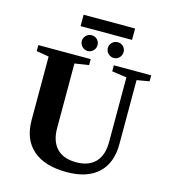

<svg xmlns="http://www.w3.org/2000/svg" viewBox="-129 -994 979 1105"><g transform="rotate(15 361.0 -441.0)"><path d="M409.2 -59.6Q482.4 -59.6 522.5 -100.6Q562.5 -141.6 562.5 -221.2V-606.4L474.6 -619.1V-654.8H697.3V-619.1L623 -606.4V-225.1Q623 -111.8 557.6 -51.3Q492.2 9.3 370.6 9.3Q239.3 9.3 169.2 -52Q99.1 -113.3 99.1 -229V-606.4L24.9 -619.1V-654.8H336.9V-619.1L252.9 -606.4V-222.2Q252.9 -143.6 292.7 -101.6Q332.5 -59.6 409.2 -59.6ZM231.4 -823.2V-891.1H538.1V-823.2ZM462.9 -695.3Q444.8 -695.3 430.2 -708.7Q415.5 -722.2 415.5 -742.7Q415.5 -762.2 429.4 -775.6Q443.4 -789.1 462.9 -789.1Q482.9 -789.1 496.1 -775.6Q509.3 -762.2 509.3 -742.7Q509.3 -723.6 495.8 -709.5Q482.4 -695.3 462.9 -695.3ZM307.6 -695.3Q288.6 -695.3 274.4 -709.5Q260.3 -723.6 260.3 -742.7Q260.3 -761.7 274.2 -775.4Q288.1 -789.1 307.6 -789.1Q327.1 -789.1 340.6 -775.6Q354 -762.2 354 -742.7Q354 -722.2 339.8 -708.7Q325.7 -695.3 307.6 -695.3Z"/></g></svg>

Font: Liberation Serif
Style: Bold
Weight: 700
Designer: Steve Matteson
Foundry: Ascender Corporation
Version: Version 2.1.5